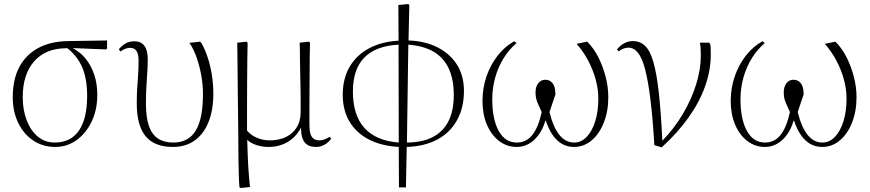

<svg xmlns="http://www.w3.org/2000/svg" viewBox="-20 -723 4365 963"><path d="M257 14Q195 14 147 -18Q99 -50 71.5 -106.5Q44 -163 44 -236Q44 -324 76.5 -386Q109 -448 171.5 -482Q234 -516 323 -517L517 -520V-480L512 -475L343 -482V-483Q383 -462 410.5 -427.5Q438 -393 453 -347.5Q468 -302 468 -248Q468 -173 440 -114Q412 -55 364.5 -20.5Q317 14 257 14ZM254 -8Q334 -8 375.5 -67.5Q417 -127 417 -241Q417 -327 393 -384Q369 -441 317 -482L310 -481Q208 -480 151 -415Q94 -350 94 -236Q94 -170 114.5 -118Q135 -66 171 -37Q207 -8 254 -8Z M847 14Q755 14 710.5 -39.5Q666 -93 666 -204Q666 -245 668 -278Q670 -311 672.5 -344Q675 -377 675 -420Q675 -452 664.5 -467.5Q654 -483 633 -483Q621 -483 610 -479Q599 -475 584 -465L576 -476Q594 -497 612.5 -506.5Q631 -516 654 -516Q687 -516 704 -493.5Q721 -471 721 -427Q721 -397 719.5 -373Q718 -349 716.5 -325.5Q715 -302 713.5 -273Q712 -244 712 -202Q712 -136 726.5 -92.5Q741 -49 772 -28.5Q803 -8 849 -8Q925 -8 961.5 -67.5Q998 -127 998 -252Q998 -298 989.5 -345Q981 -392 966 -435Q951 -478 930 -508L983 -514L989 -509Q1007 -479 1021 -437Q1035 -395 1042.5 -348Q1050 -301 1050 -254Q1050 -170 1025.5 -110Q1001 -50 956 -18Q911 14 847 14Z M1188 220 1181 216Q1179 196 1178 162.5Q1177 129 1176 73.5Q1175 18 1175 -65Q1175 -72 1174.5 -104Q1174 -136 1173.5 -183.5Q1173 -231 1172.5 -284Q1172 -337 1171.5 -385.5Q1171 -434 1170.5 -467.5Q1170 -501 1170 -509L1216 -514L1222 -509Q1221 -479 1220.5 -427.5Q1220 -376 1219.5 -313.5Q1219 -251 1219 -187Q1219 -123 1219 -68Q1238 -45 1268.5 -32Q1299 -19 1332 -19Q1404 -19 1446 -57.5Q1488 -96 1488 -161Q1488 -190 1488 -224.5Q1488 -259 1487 -295.5Q1486 -332 1485.5 -366Q1485 -400 1484.5 -430Q1484 -460 1484 -480.5Q1484 -501 1483 -509L1529 -514L1535 -509Q1534 -480 1533.5 -443.5Q1533 -407 1533 -366Q1533 -325 1532.5 -280Q1532 -235 1532 -188.5Q1532 -142 1532 -95Q1532 -69 1537 -52Q1542 -35 1553.5 -27Q1565 -19 1582 -19Q1595 -19 1608 -24Q1621 -29 1634 -37L1641 -27Q1626 -7 1606.5 3.5Q1587 14 1566 14Q1540 14 1523.5 4.5Q1507 -5 1498.5 -26Q1490 -47 1490 -80H1488Q1464 -35 1422 -10.5Q1380 14 1327 14Q1296 14 1267.5 5Q1239 -4 1222 -20H1220Q1221 13 1222.5 55Q1224 97 1227 138.5Q1230 180 1234 215Z M1981 217 1980 14Q1892 9 1829 -24Q1766 -57 1732.5 -114Q1699 -171 1699 -248Q1699 -327 1732.5 -386Q1766 -445 1829 -479.5Q1892 -514 1979 -519L1978 -698L2027 -703L2033 -698L2029 -520Q2114 -517 2176.5 -484.5Q2239 -452 2273 -397Q2307 -342 2307 -267Q2307 -183 2272.5 -120.5Q2238 -58 2174 -23.5Q2110 11 2020 14L2016 217ZM1980 -8 1979 -499Q1865 -493 1807.5 -434.5Q1750 -376 1750 -264Q1750 -145 1808 -81Q1866 -17 1980 -8ZM2021 -8Q2100 -9 2151.5 -36Q2203 -63 2229.5 -115.5Q2256 -168 2256 -246Q2256 -326 2230.5 -380Q2205 -434 2155 -463.5Q2105 -493 2028 -499Z M2572 14Q2522 14 2483 -16Q2444 -46 2422 -98Q2400 -150 2400 -217Q2400 -281 2420 -339.5Q2440 -398 2476 -444Q2512 -490 2559 -516L2571 -507Q2534 -476 2506.5 -432Q2479 -388 2464 -335Q2449 -282 2449 -226Q2449 -124 2481.5 -66Q2514 -8 2572 -8Q2619 -8 2649.5 -45.5Q2680 -83 2697 -161Q2684 -189 2677 -205.5Q2670 -222 2668 -234.5Q2666 -247 2666 -260Q2666 -288 2679.5 -305.5Q2693 -323 2715 -323Q2738 -323 2751.5 -305.5Q2765 -288 2765 -259Q2765 -252 2766 -253Q2767 -254 2767.5 -255Q2768 -256 2766 -250Q2764 -244 2757 -223.5Q2750 -203 2736 -161Q2755 -84 2786 -46Q2817 -8 2860 -8Q2895 -8 2922.5 -36.5Q2950 -65 2965.5 -115Q2981 -165 2981 -229Q2981 -276 2967.5 -325Q2954 -374 2929.5 -420Q2905 -466 2872 -503L2924 -514L2930 -509Q2961 -477 2983 -432Q3005 -387 3018 -336.5Q3031 -286 3031 -235Q3031 -165 3008.5 -108Q2986 -51 2947 -18.5Q2908 14 2859 14Q2810 14 2774.5 -19.5Q2739 -53 2718 -117H2715Q2704 -78 2682.5 -48Q2661 -18 2633 -2Q2605 14 2572 14Z M3299 16 3262 5Q3254 -129 3242.5 -222.5Q3231 -316 3216 -374Q3201 -432 3180 -458Q3159 -484 3132 -484Q3107 -484 3082 -465L3075 -476Q3092 -496 3112 -506.5Q3132 -517 3154 -517Q3190 -517 3215 -493.5Q3240 -470 3256.5 -414Q3273 -358 3284 -261.5Q3295 -165 3302 -18H3303Q3362 -79 3405 -151.5Q3448 -224 3471.5 -299.5Q3495 -375 3495 -444Q3495 -465 3494 -481.5Q3493 -498 3490 -509H3536L3541 -504Q3544 -498 3544.5 -483.5Q3545 -469 3545 -448Q3545 -370 3516.5 -290Q3488 -210 3433 -133Q3378 -56 3299 16Z M3817 14Q3767 14 3728 -16Q3689 -46 3667 -98Q3645 -150 3645 -217Q3645 -281 3665 -339.5Q3685 -398 3721 -444Q3757 -490 3804 -516L3816 -507Q3779 -476 3751.5 -432Q3724 -388 3709 -335Q3694 -282 3694 -226Q3694 -124 3726.5 -66Q3759 -8 3817 -8Q3864 -8 3894.5 -45.5Q3925 -83 3942 -161Q3929 -189 3922 -205.5Q3915 -222 3913 -234.5Q3911 -247 3911 -260Q3911 -288 3924.5 -305.5Q3938 -323 3960 -323Q3983 -323 3996.5 -305.5Q4010 -288 4010 -259Q4010 -252 4011 -253Q4012 -254 4012.5 -255Q4013 -256 4011 -250Q4009 -244 4002 -223.5Q3995 -203 3981 -161Q4000 -84 4031 -46Q4062 -8 4105 -8Q4140 -8 4167.5 -36.5Q4195 -65 4210.5 -115Q4226 -165 4226 -229Q4226 -276 4212.5 -325Q4199 -374 4174.5 -420Q4150 -466 4117 -503L4169 -514L4175 -509Q4206 -477 4228 -432Q4250 -387 4263 -336.5Q4276 -286 4276 -235Q4276 -165 4253.5 -108Q4231 -51 4192 -18.5Q4153 14 4104 14Q4055 14 4019.5 -19.5Q3984 -53 3963 -117H3960Q3949 -78 3927.5 -48Q3906 -18 3878 -2Q3850 14 3817 14Z"/></svg>

Font: Literata 60pt ExtraLight
Style: Regular
Weight: 250
Designer: Latin by Veronika Burian and Jose Scaglione. Greek by Irene Vlachou. Cyrillic by Vera Evstafieva.
Foundry: TypeTogether
Version: Version 3.103;gftools[0.9.29]